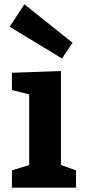

<svg xmlns="http://www.w3.org/2000/svg" viewBox="-20 -869 402 889"><path d="M332 -80.1V0H35.2V-80.1L115.2 -105V-432.1L35.2 -452.1V-532.2L262.2 -540V-105ZM315.9 -670.9 267.1 -598.1 24.9 -745.1 92.8 -849.1Z"/></svg>

Font: Kadwa
Style: Regular
Weight: 400
Designer: Sol Matas
Foundry: Sol Matas
Version: Version 1.000;PS 001.000;hotconv 1.0.70;makeotf.lib2.5.58329